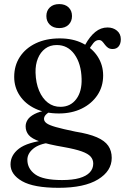

<svg xmlns="http://www.w3.org/2000/svg" viewBox="-20 -667 612 940"><path d="M349.5 -22.5Q286.5 -35.5 253.2 -45Q220 -54.5 207.8 -63.8Q195.5 -73 195.5 -85Q195.5 -95.5 204.2 -105Q213 -114.5 229.5 -122.5L216 -128.5Q173.5 -121.5 149.2 -108.8Q125 -96 115.2 -80.5Q105.5 -65 105.5 -48.5Q105.5 -24 120.5 -6Q135.5 12 175.8 26Q216 40 292.5 53Q348.5 63 380 74.2Q411.5 85.5 424 100Q436.5 114.5 436.5 134Q436.5 158.5 419.8 176.8Q403 195 369.2 204.8Q335.5 214.5 284 214.5Q191 214.5 152.5 186.8Q114 159 114 115Q114 85 142.5 61.2Q171 37.5 226 31L213.5 17.5Q114 29 72.8 60.8Q31.5 92.5 31.5 138Q31.5 187.5 88.2 220Q145 252.5 267 252.5Q392.5 252.5 459.8 211.5Q527 170.5 527 106Q527 71.5 510 46.8Q493 22 454 5Q415 -12 349.5 -22.5ZM380.5 -422 409.5 -415.5Q425.5 -441.5 437.2 -456.2Q449 -471 464.5 -471Q474 -471 480.5 -464.2Q487 -457.5 493 -449Q499 -440.5 508 -433.8Q517 -427 531.5 -427Q550.5 -427 561 -440Q571.5 -453 571.5 -475Q571.5 -501 552.8 -516.8Q534 -532.5 506.5 -532.5Q473.5 -532.5 446.5 -510.5Q419.5 -488.5 397.5 -448.5ZM485 -297.5Q485 -348 458.8 -389.2Q432.5 -430.5 384.8 -454.8Q337 -479 272.5 -479Q205.5 -479 155.2 -455Q105 -431 77.2 -388.5Q49.5 -346 49.5 -290.5Q49.5 -239.5 76.8 -198.8Q104 -158 153.2 -134.8Q202.5 -111.5 268.5 -111.5Q331 -111.5 379.8 -135.2Q428.5 -159 456.8 -201Q485 -243 485 -297.5ZM257 -446.5Q311.5 -447 344.5 -401.2Q377.5 -355.5 379.5 -281.5Q381.5 -219.5 353.5 -182Q325.5 -144.5 277 -144Q241.5 -143.5 214.5 -164.2Q187.5 -185 171.5 -222.8Q155.5 -260.5 154 -311Q153 -350.5 165.5 -381Q178 -411.5 201.5 -429Q225 -446.5 257 -446.5ZM270 -529.5Q241 -529.5 224 -546Q207 -562.5 207 -588.5Q207 -614.5 224 -630.8Q241 -647 270 -647Q299 -647 315.8 -630.8Q332.5 -614.5 332.5 -588.5Q332.5 -562.5 315.8 -546Q299 -529.5 270 -529.5Z"/></svg>

Font: Fraunces 11pt
Style: Regular
Weight: 400
Version: Version 1.000;[b76b70a41]